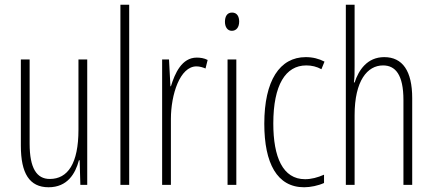

<svg xmlns="http://www.w3.org/2000/svg" viewBox="-20 -780 1827 810"><path d="M348 -529H311V-233C311 -90 266 -25 190 -25C135 -25 105 -70 105 -174V-529H68V-165C68 -49 104 10 185 10C264 10 298 -47 313 -104H316L319 0H348Z M525 0V-760H488V0Z M810 -537C747 -537 718 -471 701 -416H699L693 -529H664V0H701V-278C701 -381 739 -500 809 -500C823 -500 838 -495 847 -491L856 -527C841 -535 824 -537 810 -537Z M959 -727C937 -727 929 -709 929 -688C929 -667 939 -650 958 -650C977 -650 989 -665 989 -689C989 -709 981 -727 959 -727ZM977 -529H940V0H977Z M1263 10C1290 10 1323 3 1347 -8V-43C1320 -31 1293 -24 1267 -24C1173 -24 1133 -117 1133 -259C1133 -422 1185 -504 1272 -504C1295 -504 1316 -499 1336 -488L1349 -520C1326 -532 1300 -539 1270 -539C1160 -539 1095 -440 1095 -258C1095 -91 1149 10 1263 10Z M1476 -503V-760H1439V0H1476V-294C1476 -440 1530 -504 1596 -504C1648 -504 1682 -465 1682 -358V0H1719V-366C1719 -481 1678 -539 1601 -539C1529 -539 1493 -484 1476 -432H1473C1476 -455 1476 -472 1476 -503Z"/></svg>

Font: Noto Sans Lao UI ExtCond ExtLt
Style: Regular
Weight: 200
Width: 2
Designer: Monotype Design Team
Foundry: Monotype Imaging Inc.
Version: Version 2.000